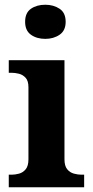

<svg xmlns="http://www.w3.org/2000/svg" viewBox="-20 -790 392 810"><path d="M171 -626Q135 -626 110.5 -643.5Q86 -661 86 -698Q86 -736 110.5 -753Q135 -770 171 -770Q206 -770 231.5 -753Q257 -736 257 -698Q257 -661 231.5 -643.5Q206 -626 171 -626ZM17 0V-53H29Q44 -53 60.5 -57.5Q77 -62 88.5 -76Q100 -90 100 -118V-422Q100 -449 88 -462Q76 -475 59.5 -479Q43 -483 29 -483H17V-536H252V-118Q252 -90 263.5 -76Q275 -62 292 -57.5Q309 -53 323 -53H335V0Z"/></svg>

Font: Noto Serif Toto
Style: Bold
Weight: 700
Designer: Monotype Design Team
Foundry: Monotype Imaging Inc.
Version: Version 2.001; ttfautohint (v1.8.4.7-5d5b)